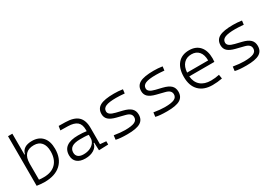

<svg xmlns="http://www.w3.org/2000/svg" viewBox="23 -1589 3471 2455"><g transform="rotate(-30 1758.0 -361.0)"><path d="M202.1 9.8Q172.9 9.8 145 7.1Q117.2 4.4 87.4 0V-732.4H151.4L151.9 -423.8H159.2Q184.1 -527.3 319.8 -527.3Q419.4 -527.3 474.1 -466.3Q528.8 -405.3 528.8 -293Q528.8 -148.9 443.4 -69.6Q357.9 9.8 202.1 9.8ZM151.9 -292.5 152.3 -53.2Q168.9 -50.8 187 -50Q205.1 -49.3 222.7 -49.3Q337.9 -49.3 400.6 -113Q463.4 -176.8 463.4 -293Q463.4 -377 424.8 -422.6Q386.2 -468.3 314.9 -468.3Q152.3 -468.3 152.3 -291Z M1004.9 4.9 1000 -109.4H992.2Q983.4 -55.2 931.6 -22.7Q879.9 9.8 804.2 9.8Q726.1 9.8 683.3 -26.6Q640.6 -63 640.6 -129.4Q640.6 -293.9 867.7 -293.9Q902.3 -293.9 933.8 -291.7Q965.3 -289.6 990.7 -285.2V-307.1Q990.7 -386.2 948.2 -422.1Q905.8 -458 814 -460L704.1 -461.9L713.9 -522.5L810.5 -521Q937.5 -519 996.1 -465.1Q1054.7 -411.1 1054.7 -297.4V-56.2L1143.6 -48.3V0ZM990.7 -231.4Q961.9 -236.3 929 -237.1Q896 -237.8 865.7 -237.8Q704.6 -237.8 704.6 -133.3Q704.6 -92.3 731.9 -70.1Q759.3 -47.9 809.6 -47.9Q863.8 -47.9 904.5 -66.2Q945.3 -84.5 968 -115.2Q990.7 -146 990.7 -182.6Z M1424.8 9.8Q1368.2 9.8 1327.9 6.3Q1287.6 2.9 1255.9 -4.9L1263.7 -66.9Q1314 -59.1 1352.1 -55.2Q1390.1 -51.3 1424.8 -51.3Q1520.5 -51.3 1563.7 -71.3Q1606.9 -91.3 1606.9 -135.7Q1606.9 -166.5 1586.9 -186Q1566.9 -205.6 1522.9 -216.3L1406.7 -245.6Q1331.5 -264.6 1297.6 -296.4Q1263.7 -328.1 1263.7 -379.4Q1263.7 -458 1326.9 -492.7Q1390.1 -527.3 1531.2 -527.3Q1565.4 -527.3 1595 -525.1Q1624.5 -522.9 1660.2 -517.6L1652.8 -459.5Q1613.3 -463.4 1583.7 -464.8Q1554.2 -466.3 1528.3 -466.3Q1423.8 -466.3 1377.2 -446Q1330.6 -425.8 1330.6 -380.9Q1330.6 -354 1354.2 -335.4Q1377.9 -316.9 1430.2 -304.2L1522.9 -281.7Q1603 -262.2 1638.4 -227.8Q1673.8 -193.4 1673.8 -136.2Q1673.8 -59.6 1615 -24.9Q1556.2 9.8 1424.8 9.8Z M2010.7 9.8Q1954.1 9.8 1913.8 6.3Q1873.5 2.9 1841.8 -4.9L1849.6 -66.9Q1899.9 -59.1 1938 -55.2Q1976.1 -51.3 2010.7 -51.3Q2106.4 -51.3 2149.7 -71.3Q2192.9 -91.3 2192.9 -135.7Q2192.9 -166.5 2172.9 -186Q2152.8 -205.6 2108.9 -216.3L1992.7 -245.6Q1917.5 -264.6 1883.5 -296.4Q1849.6 -328.1 1849.6 -379.4Q1849.6 -458 1912.8 -492.7Q1976.1 -527.3 2117.2 -527.3Q2151.4 -527.3 2180.9 -525.1Q2210.4 -522.9 2246.1 -517.6L2238.8 -459.5Q2199.2 -463.4 2169.7 -464.8Q2140.1 -466.3 2114.3 -466.3Q2009.8 -466.3 1963.1 -446Q1916.5 -425.8 1916.5 -380.9Q1916.5 -354 1940.2 -335.4Q1963.9 -316.9 2016.1 -304.2L2108.9 -281.7Q2189 -262.2 2224.4 -227.8Q2259.8 -193.4 2259.8 -136.2Q2259.8 -59.6 2200.9 -24.9Q2142.1 9.8 2010.7 9.8Z M2682.1 9.8Q2553.7 9.8 2483.4 -61.5Q2413.1 -132.8 2413.1 -263.7Q2413.1 -389.2 2472.4 -458.3Q2531.7 -527.3 2639.2 -527.3Q2739.7 -527.3 2795.2 -464.8Q2850.6 -402.3 2850.6 -287.1Q2850.6 -256.8 2847.7 -236.3H2477.1Q2484.9 -147 2541 -98.6Q2597.2 -50.3 2693.8 -50.3Q2754.4 -50.3 2815.9 -64L2825.2 -3.9Q2791 2.9 2753.9 6.3Q2716.8 9.8 2682.1 9.8ZM2477.1 -292H2788.1Q2788.1 -376 2749.3 -421.6Q2710.4 -467.3 2640.1 -467.3Q2567.9 -467.3 2525.4 -421.4Q2482.9 -375.5 2477.1 -292Z M3182.6 9.8Q3126 9.8 3085.7 6.3Q3045.4 2.9 3013.7 -4.9L3021.5 -66.9Q3071.8 -59.1 3109.9 -55.2Q3147.9 -51.3 3182.6 -51.3Q3278.3 -51.3 3321.5 -71.3Q3364.7 -91.3 3364.7 -135.7Q3364.7 -166.5 3344.7 -186Q3324.7 -205.6 3280.8 -216.3L3164.6 -245.6Q3089.4 -264.6 3055.4 -296.4Q3021.5 -328.1 3021.5 -379.4Q3021.5 -458 3084.7 -492.7Q3147.9 -527.3 3289.1 -527.3Q3323.2 -527.3 3352.8 -525.1Q3382.3 -522.9 3418 -517.6L3410.6 -459.5Q3371.1 -463.4 3341.6 -464.8Q3312 -466.3 3286.1 -466.3Q3181.6 -466.3 3135 -446Q3088.4 -425.8 3088.4 -380.9Q3088.4 -354 3112.1 -335.4Q3135.7 -316.9 3188 -304.2L3280.8 -281.7Q3360.8 -262.2 3396.2 -227.8Q3431.6 -193.4 3431.6 -136.2Q3431.6 -59.6 3372.8 -24.9Q3314 9.8 3182.6 9.8Z"/></g></svg>

Font: Cascadia Mono PL Light
Style: Regular
Weight: 300
Monospace: yes
Designer: Aaron Bell
Foundry: Saja Typeworks
Version: Version 2404.023; ttfautohint (v1.8.4)